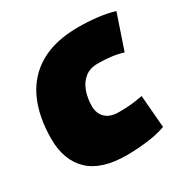

<svg xmlns="http://www.w3.org/2000/svg" viewBox="-135 -680 792 809"><g transform="rotate(-30 261.0 -275.0)"><path d="M258 10Q134 10 74.5 -47.5Q15 -105 15 -208Q15 -316 51 -395Q87 -474 161 -517Q235 -560 349 -560Q395 -560 441.5 -554.5Q488 -549 522 -538L465 -370Q435 -379 405 -382.5Q375 -386 343 -386Q305 -386 280.5 -366.5Q256 -347 244 -314Q232 -281 232 -242Q232 -207 254 -185.5Q276 -164 319 -164Q347 -164 372.5 -166Q398 -168 435 -175L448 -17Q406 -2 354 4Q302 10 258 10Z"/></g></svg>

Font: Georama Black
Style: Italic
Weight: 900
Italic angle: -9°
Designer: Jean-Baptiste Levee
Foundry: Production Type
Version: Version 1.000